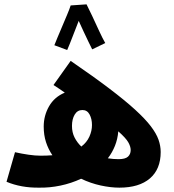

<svg xmlns="http://www.w3.org/2000/svg" viewBox="-20 -855 801 883"><path d="M529 8Q489 8 443 -2Q397 -12 353 -33Q308 -12 258 -1.5Q208 9 159 8Q77 9 10 -19L49 -155Q80 -148 111 -143.5Q142 -139 167 -139Q195 -139 221 -141Q202 -169 191.5 -201.5Q181 -234 181 -273Q181 -323 205.5 -366Q230 -409 278 -429Q254 -446 226 -464L305 -575Q410 -503 482.5 -448Q555 -393 601.5 -350.5Q648 -308 673.5 -274.5Q699 -241 709 -212.5Q719 -184 719 -156Q719 -77 669.5 -34.5Q620 8 529 8ZM311 -276Q311 -246 323 -222.5Q335 -199 354 -181Q379 -200 391 -226.5Q403 -253 403 -280Q403 -308 392 -328.5Q381 -349 359 -349Q336 -349 323.5 -328Q311 -307 311 -276ZM581 -165Q581 -181 570 -200.5Q559 -220 524 -251Q521 -215 508.5 -184Q496 -153 476 -127Q501 -123 525 -123Q556 -123 568.5 -134.5Q581 -146 581 -165ZM378 -835Q388 -816 404 -781.5Q420 -747 436 -712.5Q452 -678 464 -657L404 -628Q398 -640 387 -662.5Q376 -685 364 -711Q352 -737 342 -759Q332 -733 321 -705Q310 -677 301.5 -655Q293 -633 289 -625L230 -647Q234 -658 244 -681.5Q254 -705 266 -733.5Q278 -762 289 -788Q300 -814 305 -830Z"/></svg>

Font: Noto Sans Arabic SemCond ExtBd
Style: Regular
Weight: 800
Width: 4
Designer: Monotype Design Team, Nadine Chahine, Nizar Qandah and Khaled Hosny
Foundry: Monotype Imaging Inc.
Version: Version 2.012; ttfautohint (v1.8.4.7-5d5b)